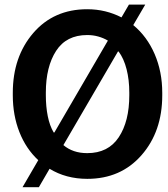

<svg xmlns="http://www.w3.org/2000/svg" viewBox="-20 -761 724 828"><path d="M679.7 -350.1Q679.7 -193.8 590.3 -91.8Q501 10.3 356.4 10.3Q310.5 10.3 269.5 -0.7Q228.5 -11.7 193.8 -33.2L147.5 46.4H77.1L145 -70.3Q92.3 -119.1 63.7 -191.4Q35.2 -263.7 35.2 -350.1V-360.8Q35.2 -516.1 123.5 -618.7Q211.9 -721.2 356 -721.2Q396.5 -721.2 433.6 -712.2Q470.7 -703.1 503.9 -686L536.1 -741.2H606.4L554.7 -652.8Q614.3 -603.5 647 -527.6Q679.7 -451.7 679.7 -360.8ZM537.6 -361.8Q537.6 -416.5 525.9 -462.4Q514.2 -508.3 491.7 -538.6L488.8 -539.1L253.4 -135.3Q273.4 -118.2 299.1 -109.4Q324.7 -100.6 356.4 -100.6Q446.8 -100.6 492.2 -169.2Q537.6 -237.8 537.6 -350.1ZM177.7 -350.1Q177.7 -301.3 186 -260Q194.3 -218.8 211.4 -189.9L214.4 -189.5L445.3 -585.9Q426.3 -597.2 403.8 -603.5Q381.3 -609.9 356 -609.9Q266.1 -609.9 221.9 -541.5Q177.7 -473.1 177.7 -361.8Z"/></svg>

Font: Roboto Avanza Slab
Style: Bold
Weight: 700
Designer: Google
Version: Version 1.100263; 2013; ttfautohint (v0.94.20-1c74) -l 8 -r 